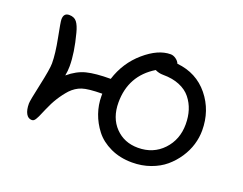

<svg xmlns="http://www.w3.org/2000/svg" viewBox="-80 -635 950 752"><g transform="rotate(20 394.5 -258.5)"><path d="M522.9 -28.8Q472.7 -28.8 432.6 -47.6Q392.6 -66.4 369.1 -96.7Q345.7 -127 333.7 -161.6Q321.8 -196.3 321.8 -231.9V-242.2Q263.7 -241.7 238.8 -233.4Q213.9 -225.1 193.8 -204.1Q157.7 -164.1 134.8 -109.9Q131.3 -102.5 126.7 -91.3Q122.1 -80.1 119.4 -74.5Q116.7 -68.8 113 -62.5Q109.4 -56.2 105.7 -53.5Q102.1 -50.8 97.2 -50.8Q82 -50.8 73.5 -65.9Q64.9 -81.1 64.9 -107.9Q64.9 -120.1 80.6 -191.4Q96.2 -262.7 96.2 -286.1Q96.2 -326.7 84 -388.7Q71.8 -450.7 71.8 -460.9Q71.8 -487.8 95.2 -487.8Q116.2 -487.8 127 -473.9Q137.7 -460 145 -431.2Q165 -355.5 165 -299.8Q165 -279.8 161.1 -259.8Q196.3 -289.6 233.2 -298.8Q270 -308.1 333 -308.1Q356.4 -381.8 412.8 -430.4Q469.2 -479 521 -479Q532.2 -479 543.2 -471.2Q554.2 -463.4 558.1 -453.1Q640.1 -444.8 689.5 -384Q738.8 -323.2 738.8 -240.2Q738.8 -210.9 730 -181.4Q721.2 -151.9 702.9 -124.3Q684.6 -96.7 659.4 -75.4Q634.3 -54.2 598.9 -41.5Q563.5 -28.8 522.9 -28.8ZM393.1 -231.9Q393.1 -168 430.2 -129.4Q467.3 -90.8 524.9 -90.8Q588.4 -90.8 629.2 -134Q669.9 -177.2 669.9 -241.2Q669.9 -272.5 661.6 -298.8Q653.3 -325.2 636 -346.9Q618.7 -368.7 589.1 -380.9Q559.6 -393.1 520 -393.1Q502.4 -393.1 486.8 -400.9Q393.1 -343.8 393.1 -231.9Z"/></g></svg>

Font: Shantell Sans Irregular
Style: Regular
Weight: 300
Designer: Stephen Nixon, Anya Danilova, Shantell Martin
Foundry: Arrow Type
Version: Version 1.006;[9816181b4]